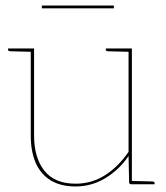

<svg xmlns="http://www.w3.org/2000/svg" viewBox="-20 -665 600 693"><path d="M253 8Q199 8 163 -14Q127 -36 109 -77Q91 -118 91 -176V-490H103V-176Q103 -96 140 -49Q177 -2 253 -2Q311 -2 359 -32.5Q407 -63 444 -117V-490H456V0H453Q446 0 446 -8L444 -102Q411 -53 361 -22.5Q311 8 253 8ZM453 0 454 -12 531 -10Q533 -10 535.5 -8.5Q538 -7 538 -5V0ZM94 -490 93 -478 16 -480Q14 -480 11.5 -481.5Q9 -483 9 -485V-490ZM447 -490 446 -478 369 -480Q367 -480 364.5 -481.5Q362 -483 362 -485V-490ZM131 -635V-645H391V-635Z"/></svg>

Font: Aleo Thin
Style: Regular
Weight: 250
Designer: Alessio Laiso
Foundry: Alessio Laiso
Version: Version 2.001;gftools[0.9.29]